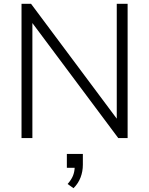

<svg xmlns="http://www.w3.org/2000/svg" viewBox="-20 -725 783 1008"><path d="M93 0V-705H143L593 -102V-705H650V0H601L150 -604V0ZM366 263 335 241Q355 218 363 198Q371 178 372 156H331V83H415V140Q415 175 403 206.5Q391 238 366 263Z"/></svg>

Font: Mulish Light
Style: Regular
Weight: 300
Designer: Vernon Adams
Foundry: Vernon Adams
Version: Version 3.603; ttfautohint (v1.8.3)